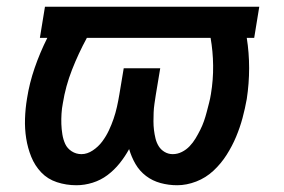

<svg xmlns="http://www.w3.org/2000/svg" viewBox="-20 -540 840 568"><path d="M504 8Q479 8 455 1.5Q431 -5 412 -19.5Q393 -34 381 -54.5Q369 -75 362 -99Q350 -77 334 -57Q318 -37 298 -22Q278 -7 254 0.5Q230 8 206 8Q176 8 148.5 -1Q121 -10 102 -30Q83 -50 72.5 -76Q62 -102 57.5 -130.5Q53 -159 54 -189Q55 -219 60 -249Q67 -294 82.5 -339Q98 -384 120 -428H98L113 -520H747L732 -428H710Q717 -384 717 -338.5Q717 -293 710 -247Q705 -219 697.5 -191Q690 -163 678.5 -135.5Q667 -108 650.5 -82Q634 -56 611.5 -35Q589 -14 560.5 -3Q532 8 504 8ZM491 -84Q505 -84 518 -90.5Q531 -97 541 -107.5Q551 -118 558.5 -130.5Q566 -143 572.5 -156Q579 -169 583.5 -182Q588 -195 591.5 -208.5Q595 -222 598.5 -235.5Q602 -249 604 -262Q611 -304 610.5 -346Q610 -388 603 -428H237Q212 -382 193 -333.5Q174 -285 166 -235Q163 -220 162 -204Q161 -188 161.5 -173Q162 -158 164.5 -142.5Q167 -127 173 -114Q179 -101 192 -92.5Q205 -84 221 -84Q238 -84 254.5 -95Q271 -106 282.5 -121.5Q294 -137 302 -154Q310 -171 316 -188.5Q322 -206 326 -224Q330 -242 333 -260L346 -338H454L441 -260Q439 -247 437 -233.5Q435 -220 434.5 -207Q434 -194 434 -181Q434 -168 435.5 -155.5Q437 -143 440 -130.5Q443 -118 449.5 -107.5Q456 -97 467 -90.5Q478 -84 491 -84Z"/></svg>

Font: Iosevka Aile Semibold Oblique
Style: Regular
Weight: 600
Italic angle: -9°
Designer: Belleve Invis
Foundry: Belleve Invis
Version: Version 31.1.0; ttfautohint (v1.8.4)